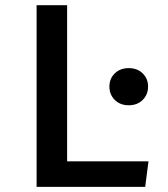

<svg xmlns="http://www.w3.org/2000/svg" viewBox="-20 -728 655 748"><path d="M545.6 0H122.6V-707.7H241.5V-99.5H558.5ZM556.9 -390.8Q556.9 -359.5 535.9 -338.7Q514.9 -317.9 481.5 -317.9Q448.2 -317.9 427.2 -338.7Q406.2 -359.5 406.2 -390.8Q406.2 -421.5 427.2 -442.1Q448.2 -462.6 481.5 -462.6Q514.9 -462.6 535.9 -442.1Q556.9 -421.5 556.9 -390.8Z"/></svg>

Font: Fira Code Fixed Medium
Style: Regular
Weight: 500
Monospace: yes
Designer: Carrois Corporate, Edenspiekermann AG, Nikita Prokopov
Foundry: Carrois Corporate, Edenspiekermann AG, Nikita Prokopov
Version: Version 5.002